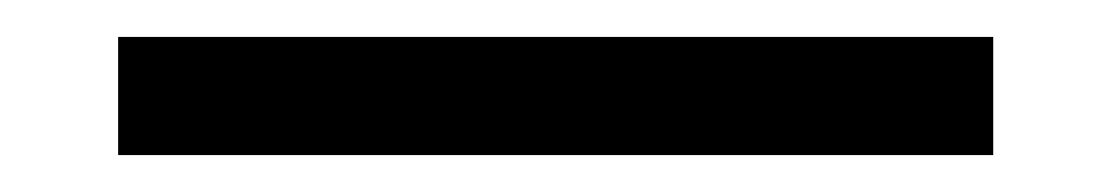

<svg xmlns="http://www.w3.org/2000/svg" viewBox="-20 -15 602 104"><path d="M44 69V5H518V69Z"/></svg>

Font: GenRyuMin TW M
Style: Regular
Weight: 500
Version: Version 1.501;PS 1;hotconv 16.6.51;makeotf.lib2.5.65220